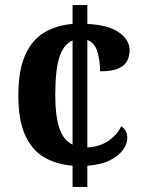

<svg xmlns="http://www.w3.org/2000/svg" viewBox="-20 -734 565 754"><path d="M265 -83Q199 -89 151.5 -117.5Q104 -146 78 -205Q52 -264 52 -358Q52 -458 79 -518Q106 -578 154 -606.5Q202 -635 265 -640V-714H323V-640Q406 -636 447.5 -606.5Q489 -577 489 -537Q489 -516 480.5 -497Q472 -478 447 -466Q422 -454 373 -454Q373 -496 362.5 -531Q352 -566 323 -577V-155Q370 -157 405 -180.5Q440 -204 456 -238Q469 -230 474.5 -218Q480 -206 480 -192Q480 -169 463 -145.5Q446 -122 411.5 -104.5Q377 -87 323 -83V0H265ZM265 -575Q231 -561 214 -512Q197 -463 197 -359Q197 -281 212.5 -232.5Q228 -184 265 -166Z"/></svg>

Font: Noto Serif Lao SemiCondensed
Style: Bold
Weight: 700
Width: 4
Designer: Monotype Design Team
Foundry: Monotype Imaging Inc.
Version: Version 2.003; ttfautohint (v1.8.4.7-5d5b)